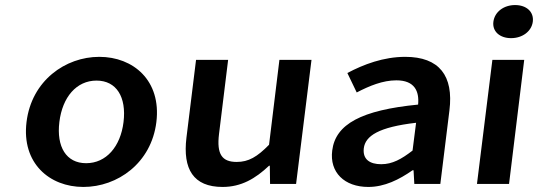

<svg xmlns="http://www.w3.org/2000/svg" viewBox="-20 -728 2130 760"><path d="M85 -245C65 -82 176 12 310 12C445 12 579 -82 599 -245C619 -409 508 -503 373 -503C239 -503 105 -409 85 -245ZM215 -245C227 -344 283 -409 362 -409C441 -409 481 -344 469 -245C457 -147 400 -82 321 -82C242 -82 203 -147 215 -245Z M718 -183C703 -59 745 12 861 12C935 12 991 -21 1045 -72H1048L1049 0H1152L1213 -491H1086L1045 -155C998 -107 964 -87 917 -87C859 -87 837 -117 847 -198L883 -491H756Z M1295 -132C1284 -46 1343 12 1438 12C1502 12 1560 -17 1613 -54H1617L1620 0H1723L1759 -291C1776 -428 1719 -503 1584 -503C1498 -503 1419 -473 1355 -439L1392 -362C1442 -388 1495 -410 1549 -410C1622 -410 1640 -366 1635 -314C1411 -292 1308 -237 1295 -132ZM1420 -141C1426 -190 1479 -225 1627 -242L1613 -132C1569 -98 1533 -78 1489 -78C1444 -78 1415 -97 1420 -141Z M2003 -577C2048 -577 2084 -604 2089 -642C2094 -681 2064 -708 2019 -708C1974 -708 1938 -681 1933 -642C1928 -604 1958 -577 2003 -577ZM1868 0H1995L2055 -491H1929Z"/></svg>

Font: Falling Sky
Style: ExtObl
Weight: 400
Designer: Paul D. Hunt
Foundry: Adobe Systems Incorporated
Version: Version 1.02